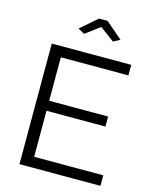

<svg xmlns="http://www.w3.org/2000/svg" viewBox="-133 -1005 875 1092"><g transform="rotate(15 304.5 -458.5)"><path d="M214 -832 312 -917H362L461 -832L422 -811L337 -874L252 -811ZM566 -62V0H89V-710H557V-648H159V-392H506V-333H159V-62Z"/></g></svg>

Font: PTCRaleway
Style: Regular
Weight: 400
Designer: Matt McInerney, Pablo Impallari, Rodrigo Fuenzalida
Foundry: Matt McInerney, Pablo Impallari, Rodrigo Fuenzalida
Version: Version 3.000g; ttfautohint (v1.5) -l 8 -r 28 -G 28 -x 14 -D